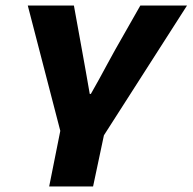

<svg xmlns="http://www.w3.org/2000/svg" viewBox="-20 -671 693 691"><path d="M157 0 197 -200 80 -651H246L275 -491Q282 -454 289 -413Q296 -372 303 -333H307Q322 -359 336.5 -385.5Q351 -412 365.5 -439Q380 -466 394 -491L485 -651H653L354 -184L315 0Z"/></svg>

Font: Source Code Pro ExtraLight Black
Style: Italic
Weight: 900
Italic angle: -11°
Monospace: yes
Version: Version 1.016;hotconv 1.0.116;makeotfexe 2.5.65601